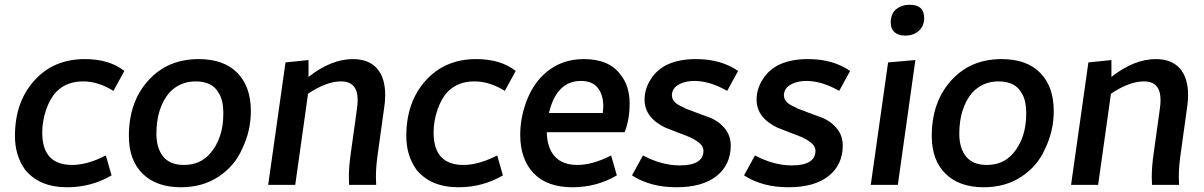

<svg xmlns="http://www.w3.org/2000/svg" viewBox="-20 -779 5072 809"><path d="M263 10Q365 10 450 -40L426 -124Q348 -84 284 -84Q158 -84 158 -220Q158 -269 174.5 -317Q191 -365 218 -393Q261 -436 330 -436Q394 -436 458 -396L504 -480Q441 -530 337 -530Q206 -530 124.5 -439.5Q43 -349 43 -206Q43 -124 85 -65Q145 10 263 10Z M755 -84Q696 -84 667.5 -119.5Q639 -155 639 -215Q639 -322 692 -387Q737 -436 804 -436Q876 -436 902 -386Q921 -358 921 -300Q921 -197 866 -133Q824 -84 755 -84ZM742 10Q834 10 901.5 -35Q969 -80 1000 -151Q1037 -227 1037 -311Q1037 -414 980 -472Q923 -530 817 -530Q686 -530 604.5 -439.5Q523 -349 523 -206Q523 -104 581 -47Q639 10 742 10Z M1565 0 1564 -34Q1564 -78 1572 -133L1599 -327Q1603 -352 1603 -379Q1603 -452 1568 -491Q1533 -530 1467 -530Q1376 -530 1280 -455V-526L1183 -516L1110 0H1224L1278 -384Q1355 -436 1417 -436Q1487 -436 1487 -358Q1487 -341 1484 -320L1458 -133Q1450 -78 1450 -34L1451 0Z M1912 10Q2014 10 2099 -40L2075 -124Q1997 -84 1933 -84Q1807 -84 1807 -220Q1807 -269 1823.5 -317Q1840 -365 1867 -393Q1910 -436 1979 -436Q2043 -436 2107 -396L2153 -480Q2090 -530 1986 -530Q1855 -530 1773.5 -439.5Q1692 -349 1692 -206Q1692 -124 1734 -65Q1794 10 1912 10Z M2392 10Q2494 10 2579 -40L2555 -124Q2477 -84 2413 -84Q2350 -84 2317.5 -120Q2285 -156 2284 -222H2612Q2633 -275 2633 -342Q2633 -417 2595 -464Q2547 -530 2440 -530Q2359 -530 2298.5 -487.5Q2238 -445 2205 -369Q2172 -291 2172 -211Q2172 -108 2228.5 -49Q2285 10 2392 10ZM2520 -303H2293Q2325 -438 2428 -438Q2475 -438 2498.5 -409Q2522 -380 2522 -330Z M3059 -166Q3059 -208 3033 -239Q3007 -270 2967 -285L2907 -307Q2899 -311 2883.5 -316Q2868 -321 2859 -327Q2811 -346 2811 -378Q2812 -409 2844 -425Q2871 -438 2905 -438Q2971 -438 3044 -396L3090 -480Q3018 -530 2913 -530Q2775 -530 2722 -445Q2696 -405 2696 -359Q2696 -283 2784 -241L2843 -218Q2866 -210 2884 -202Q2903 -194 2917 -184Q2944 -166 2944 -144Q2944 -82 2844 -82Q2769 -82 2689 -124L2643 -40Q2720 10 2830 10Q2940 10 2999.5 -37.5Q3059 -85 3059 -166Z M3531 -166Q3531 -208 3505 -239Q3479 -270 3439 -285L3379 -307Q3371 -311 3355.5 -316Q3340 -321 3331 -327Q3283 -346 3283 -378Q3284 -409 3316 -425Q3343 -438 3377 -438Q3443 -438 3516 -396L3562 -480Q3490 -530 3385 -530Q3247 -530 3194 -445Q3168 -405 3168 -359Q3168 -283 3256 -241L3315 -218Q3338 -210 3356 -202Q3375 -194 3389 -184Q3416 -166 3416 -144Q3416 -82 3316 -82Q3241 -82 3161 -124L3115 -40Q3192 10 3302 10Q3412 10 3471.5 -37.5Q3531 -85 3531 -166Z M3763 0 3837 -526 3722 -516 3649 0ZM3794 -629Q3829 -629 3851.5 -649Q3874 -669 3874 -703Q3874 -759 3813 -759Q3779 -759 3756 -740Q3733 -721 3733 -683Q3733 -658 3749 -643.5Q3765 -629 3794 -629Z M4138 -84Q4079 -84 4050.5 -119.5Q4022 -155 4022 -215Q4022 -322 4075 -387Q4120 -436 4187 -436Q4259 -436 4285 -386Q4304 -358 4304 -300Q4304 -197 4249 -133Q4207 -84 4138 -84ZM4125 10Q4217 10 4284.5 -35Q4352 -80 4383 -151Q4420 -227 4420 -311Q4420 -414 4363 -472Q4306 -530 4200 -530Q4069 -530 3987.5 -439.5Q3906 -349 3906 -206Q3906 -104 3964 -47Q4022 10 4125 10Z M4948 0 4947 -34Q4947 -78 4955 -133L4982 -327Q4986 -352 4986 -379Q4986 -452 4951 -491Q4916 -530 4850 -530Q4759 -530 4663 -455V-526L4566 -516L4493 0H4607L4661 -384Q4738 -436 4800 -436Q4870 -436 4870 -358Q4870 -341 4867 -320L4841 -133Q4833 -78 4833 -34L4834 0Z"/></svg>

Font: Brisa Sans Medium
Style: Italic
Weight: 600
Italic angle: -8°
Designer: Dalton Maag Ltd
Foundry: Dalton Maag Ltd
Version: Version 1.101;July 10, 2019;FontCreator 11.5.0.2425 64-bit